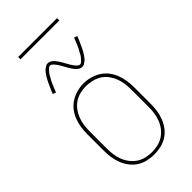

<svg xmlns="http://www.w3.org/2000/svg" viewBox="-274 -967 1048 1048"><g transform="rotate(-45 250.0 -443.0)"><path d="M250 8Q224 8 198 2Q172 -4 150 -18Q128 -32 112 -53Q96 -74 86.5 -98Q77 -122 73 -148Q69 -174 69 -200V-330Q69 -356 73 -382Q77 -408 86.5 -432.5Q96 -457 112.5 -478Q129 -499 151 -512.5Q173 -526 198.5 -533Q224 -540 250 -540Q276 -540 301.5 -533Q327 -526 349 -512.5Q371 -499 387.5 -478Q404 -457 413.5 -432.5Q423 -408 427 -382Q431 -356 431 -330V-200Q431 -174 427 -148Q423 -122 413.5 -98Q404 -74 388 -53Q372 -32 350 -18Q328 -4 302 2Q276 8 250 8ZM250 -10Q274 -10 297 -15.5Q320 -21 339.5 -34Q359 -47 373.5 -66Q388 -85 396.5 -107Q405 -129 408 -152.5Q411 -176 411 -200V-330Q411 -354 408 -377.5Q405 -401 396.5 -423Q388 -445 373.5 -464.5Q359 -484 338.5 -496.5Q318 -509 294.5 -514.5Q271 -520 248 -520Q224 -520 201 -514Q178 -508 159 -495Q140 -482 126 -463Q112 -444 103.5 -422Q95 -400 92 -376.5Q89 -353 89 -330V-200Q89 -176 92 -152.5Q95 -129 103.5 -107Q112 -85 126.5 -66Q141 -47 160.5 -34Q180 -21 203 -15.5Q226 -10 250 -10ZM310 -608Q301 -608 293.5 -612Q286 -616 280 -621.5Q274 -627 269 -633.5Q264 -640 259.5 -647Q255 -654 250.5 -661.5Q246 -669 242 -677Q239 -682 236.5 -686.5Q234 -691 231 -696Q228 -701 225.5 -705Q223 -709 220 -713Q217 -717 214 -721Q211 -725 207.5 -728.5Q204 -732 199.5 -735Q195 -738 190 -738Q185 -738 181 -735.5Q177 -733 174 -730Q171 -727 168 -723.5Q165 -720 161 -715.5Q157 -711 155.5 -708.5Q154 -706 152 -703Q150 -700 148.5 -696.5Q147 -693 145 -689.5Q143 -686 140.5 -682Q138 -678 136 -674Q134 -670 132 -665.5Q130 -661 127.5 -656Q125 -651 123 -645.5Q121 -640 118.5 -634.5Q116 -629 114 -623Q112 -617 109 -611L91 -617Q95 -629 99.5 -639Q104 -649 108 -658Q112 -667 116 -675.5Q120 -684 123.5 -691Q127 -698 131 -704.5Q135 -711 138.5 -716.5Q142 -722 147.5 -729Q153 -736 159.5 -741.5Q166 -747 173.5 -751.5Q181 -756 190 -756Q199 -756 206.5 -752Q214 -748 220 -742.5Q226 -737 231 -730.5Q236 -724 240.5 -717Q245 -710 249.5 -702.5Q254 -695 258 -688V-687Q261 -683 263.5 -678Q266 -673 269 -668Q272 -663 274.5 -659Q277 -655 280 -651Q283 -647 286 -643Q289 -639 292.5 -635.5Q296 -632 300.5 -629Q305 -626 310 -626Q315 -626 319 -628.5Q323 -631 326 -634Q329 -637 332 -640.5Q335 -644 339 -648.5Q343 -653 344.5 -655.5Q346 -658 348 -661Q350 -664 351.5 -667.5Q353 -671 355 -674.5Q357 -678 359.5 -682Q362 -686 364 -690Q366 -694 368 -698.5Q370 -703 372.5 -708Q375 -713 377 -718.5Q379 -724 381.5 -729.5Q384 -735 386 -741Q388 -747 391 -753L409 -747Q405 -735 400.5 -725Q396 -715 392 -706Q388 -697 384 -688.5Q380 -680 376.5 -673Q373 -666 369 -659.5Q365 -653 361.5 -647.5Q358 -642 352.5 -635Q347 -628 340.5 -622.5Q334 -617 326.5 -612.5Q319 -608 310 -608ZM100 -876V-894H400V-876Z"/></g></svg>

Font: Iosevka Slab Thin
Style: Regular
Weight: 100
Monospace: yes
Designer: Belleve Invis
Foundry: Belleve Invis
Version: Version 11.1.0; ttfautohint (v1.8.3)